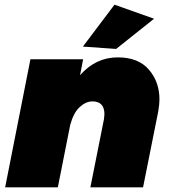

<svg xmlns="http://www.w3.org/2000/svg" viewBox="-20 -800 726 820"><path d="M476 -591 334 -601 469 -780 638 -720ZM591 0H366L424 -291L426 -312Q426 -367 375 -367Q347 -367 320.8 -343.2Q294.5 -319.5 280 -267L227 0H2L110 -547H335L322 -479Q389 -555 483 -555Q571 -555 616 -502.5Q661 -450 661 -376Q661 -355 656 -325Z"/></svg>

Font: Argentum Sans Black
Style: Italic
Weight: 900
Italic angle: -11°
Designer: Julieta Ulanovsky (font), Cristiano Sobral (main changes and remaster)
Foundry: Julieta Ulanovsky (font), Cristiano Sobral (main changes and remaster)
Version: Version 2.007;June 15, 2022;FontCreator 14.0.0.2814 64-bit; 